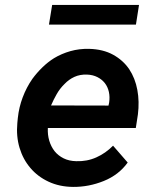

<svg xmlns="http://www.w3.org/2000/svg" viewBox="-20 -732 627 762"><path d="M270 9.8Q332.5 10.3 391.8 -13.7Q451.2 -37.6 486.8 -86.9L428.7 -153.8Q399.4 -124 362.3 -107.4Q325.2 -90.8 282.7 -92.3Q254.4 -92.8 232.7 -103.5Q210.9 -114.3 196.8 -131.8Q182.6 -149.9 175.5 -173.6Q168.5 -197.3 169.9 -224.1H519L527.3 -277.8Q533.7 -328.6 525.1 -375Q516.6 -421.4 492.7 -457.5Q468.3 -493.2 428.7 -514.9Q389.2 -536.6 334 -538.1Q294.9 -539.1 259.5 -529.1Q224.1 -519 194.3 -501Q169.4 -485.4 147.7 -464.1Q126 -442.9 108.4 -418.9Q85 -385.3 70.1 -345.7Q55.2 -306.2 50.8 -264.2L48.8 -244.1Q43.9 -190.9 57.6 -145.3Q71.3 -99.6 100.6 -65.4Q129.4 -31.2 172.6 -11Q215.8 9.3 270 9.8ZM325.2 -436Q348.6 -435.1 366.5 -426Q384.3 -417 396 -402.3Q407.7 -387.2 412.1 -367.2Q416.5 -347.2 413.1 -324.7L410.6 -313L182.6 -313.5Q192.4 -336.4 205.1 -358.6Q217.8 -380.9 235.8 -398.4Q252.9 -416.5 275.1 -426.8Q297.4 -437 325.2 -436ZM519.5 -634.3 531.7 -712.4H187L174.3 -634.3Z"/></svg>

Font: Roboto Mono SemiBold
Style: Italic
Weight: 600
Italic angle: -10°
Monospace: yes
Designer: Google
Version: Version 3.000